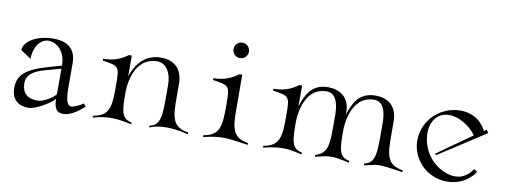

<svg xmlns="http://www.w3.org/2000/svg" viewBox="-56 -938 3265 1237"><g transform="rotate(10 1576.5 -319.5)"><path d="M160 7C219 7 323 -67 328 -81C328 -59 328 7 385 7C458 7 522 -65 525 -65L509 -83C501 -74 451 -49 433 -49C409 -49 393 -72 393 -175V-325C393 -429 324 -460 245 -460C138 -460 53 -410 53 -351L121 -306C121 -392 169 -441 214 -441C273 -441 328 -390 328 -298L240 -273C93 -231 50 -183 50 -104C50 -24 100 7 160 7ZM217 -49C156 -47 109 -70 109 -147C109 -207 165 -233 227 -250L328 -278C328 -278 328 -260 328 -236V-115C328 -97 253 -50 217 -49Z M581 -3C627 -16 665 -21 700 -21C746 -21 787 -13 833 -3V-15C763 -29 761 -81 761 -205C761 -207 760 -432 929 -432C985 -432 1023 -377 1023 -293V-234C1023 -103 1025 -29 951 -15V-3C985 -18 1024 -23 1061 -23C1135 -23 1201 -3 1203 -3V-15C1095 -31 1091 -101 1091 -225V-311C1091 -428 1016 -460 948 -460C835 -460 783 -374 760 -304V-440H741C696 -406 648 -388 581 -388V-376C690 -359 693 -360 693 -234C693 -103 692 -32 581 -15Z M1448 -545C1476 -545 1499 -567 1499 -595C1499 -623 1476 -646 1448 -646C1420 -646 1398 -623 1398 -595C1398 -567 1420 -545 1448 -545ZM1303 -3C1382 -21 1404 -21 1446 -21C1483 -21 1592 -3 1595 -3V-15C1487 -31 1483 -101 1483 -225L1482 -442H1463C1418 -408 1370 -388 1303 -388V-376C1412 -359 1415 -360 1415 -234C1415 -103 1414 -32 1303 -15Z M1695 -3C1774 -21 1796 -21 1838 -21C1875 -21 1944 -3 1947 -3V-15C1877 -29 1875 -81 1875 -205C1875 -207 1874 -431 2038 -431C2091 -431 2116 -377 2117 -295V-234C2117 -103 2118 -39 2035 -15V-3C2114 -21 2106 -21 2148 -21C2185 -21 2254 -3 2257 -3V-15C2187 -29 2185 -81 2185 -205C2185 -207 2185 -431 2348 -431C2403 -431 2427 -377 2427 -293V-234C2427 -103 2429 -29 2355 -15V-3C2434 -21 2430 -21 2458 -21C2495 -21 2604 -3 2607 -3V-15C2499 -31 2495 -101 2495 -225V-311C2495 -428 2420 -459 2352 -459C2239 -459 2207 -374 2184 -304C2191 -423 2112 -459 2042 -459C1929 -459 1897 -374 1874 -304V-440H1855C1810 -406 1762 -388 1695 -388V-376C1804 -359 1807 -360 1807 -234C1807 -103 1806 -32 1695 -15Z M2899 7C2945 7 2991 -6 3031 -35C3067 -65 3071 -72 3080 -90L3059 -103C3048 -87 3040 -73 3012 -55C2992 -41 2969 -35 2944 -35C2879 -35 2806 -80 2768 -136C2740 -175 2722 -229 2722 -280C2722 -326 2737 -370 2773 -397C2793 -412 2817 -418 2841 -418C2907 -418 2980 -372 3019 -316L2794 -157L2801 -148L3108 -347L3095 -367L3078 -355C3042 -428 2976 -459 2908 -459C2858 -459 2806 -442 2764 -412C2702 -368 2666 -296 2666 -222C2666 -176 2680 -130 2709 -90C2752 -28 2825 7 2899 7Z"/></g></svg>

Font: Cantique Normal
Style: Regular
Weight: 400
Designer: Sébastien Hayez
Foundry: Sébastien Hayez & Ariel Martín Pérez
Version: Version 1.000;hotconv 1.0.109;makeotfexe 2.5.65596